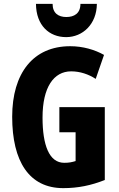

<svg xmlns="http://www.w3.org/2000/svg" viewBox="-20 -963 617 993"><path d="M481 -943H396C396 -893 363 -875 323 -875C282 -875 252 -895 252 -943H166C167 -831 235 -771 322 -771C408 -771 480 -838 481 -943ZM287 -409V-279H371V-130C351 -124 337 -121 312 -121C234 -121 200 -213 200 -355C200 -512 258 -594 348 -594C394 -594 438 -579 475 -555L518 -679C470 -706 409 -724 343 -724C152 -724 43 -585 43 -359C43 -128 131 10 307 10C384 10 451 -4 522 -32V-409Z"/></svg>

Font: Noto Sans Gujarati UI ExtraCondensed ExtraBold
Style: Regular
Weight: 800
Width: 2
Designer: Jelle Bosma - Monotype Design Team, Universal Thirst
Foundry: Monotype Imaging Inc.
Version: Version 2.106